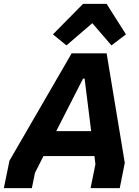

<svg xmlns="http://www.w3.org/2000/svg" viewBox="-44 -974 722 994"><path d="M386 -954 230 -796 300 -739 434 -854 533 -739 608 -796 508 -954ZM-24 0H121L137 -79L181 -166H445L450 -124L425 0H576L602 -131L508 -698H327L5 -142ZM247 -295 386 -567H394L428 -295Z"/></svg>

Font: Braiins Sans
Style: Bold Italic
Weight: 700
Italic angle: -11.31°
Designer: Mike Abbink, Paul van der Laan, Pieter van Rosmalen, Jiri Chlebus, Lubos Buracinsky
Foundry: Bold Monday, Sudetype
Version: Version 1.000;hotconv 1.0.109;makeotfexe 2.5.65596